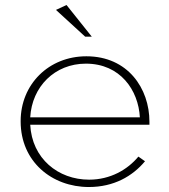

<svg xmlns="http://www.w3.org/2000/svg" viewBox="-20 -743 681 775"><path d="M323.8 -595H350.5L248.5 -722.8L205.9 -703ZM102 -269.3C108.9 -393.1 201 -486.1 326.7 -486.1C465.3 -486.1 538.6 -379.2 544.6 -269.3ZM338.6 11.9C439.6 11.9 514.9 -31.7 565.3 -92.1L538.6 -110.9C495 -58.4 425.7 -17.8 339.6 -17.8C214.9 -17.8 108.9 -103 102 -239.6H583.2V-251.5C583.2 -386.1 496 -515.8 328.7 -515.8C176.2 -515.8 63.4 -402 63.4 -254.5V-252.5C63.4 -91.1 189.1 11.9 338.6 11.9Z"/></svg>

Font: Meinily
Style: Regular
Weight: 500
Designer: Paul Hayes
Foundry: Paul Hayes
Version: Version 1.0; ttfautohint (v1.8.4.7-5d5b)